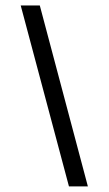

<svg xmlns="http://www.w3.org/2000/svg" viewBox="-20 -668 389 688"><path d="M294.9 0H227.1L54.2 -648.4H122.6Z"/></svg>

Font: Potro Sans Bangla
Style: Regular
Weight: 400
Designer: Jayed Ahsan Saad
Foundry: Codepotro
Version: Potro Sans Bangla;Version 0.996;CodepotroFonts;